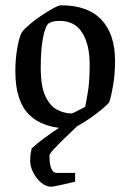

<svg xmlns="http://www.w3.org/2000/svg" viewBox="-20 -477 493 726"><path d="M246 9Q143 9 90.5 -43Q38 -95 38 -207Q38 -252 45 -293.5Q52 -335 62 -354Q70 -366 90.5 -383.5Q111 -401 135.5 -417.5Q160 -434 181 -445.5Q202 -457 211 -457Q312 -457 363.5 -402.5Q415 -348 415 -247Q415 -198 408 -156Q401 -114 393 -90Q385 -80 365 -63.5Q345 -47 320.5 -30Q296 -13 275.5 -2Q255 9 246 9ZM251 -48Q255 -49 267 -55Q279 -61 290.5 -67Q302 -73 302 -73Q307 -96 313 -134Q319 -172 319 -234Q319 -308 291 -353Q263 -398 206 -398Q196 -398 186 -396.5Q176 -395 166 -390Q153 -383 143.5 -339Q134 -295 134 -221Q134 -150 152 -112.5Q170 -75 197 -61.5Q224 -48 251 -48ZM173 229Q154 229 136 214Q118 199 106 176Q94 153 94 130Q94 122 95 111Q96 100 100 84Q119 66 147 45.5Q175 25 203 6.5Q231 -12 250 -24L272 0Q250 21 225.5 44.5Q201 68 184 86.5Q167 105 167 111Q167 177 195 177H264V210Q261 211 241 215.5Q221 220 200.5 224.5Q180 229 173 229Z"/></svg>

Font: Grenze Gotisch
Style: Regular
Weight: 400
Designer: Renata Polastri
Foundry: Omnibus-Type
Version: Version 1.001